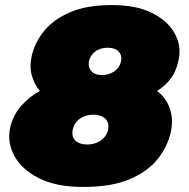

<svg xmlns="http://www.w3.org/2000/svg" viewBox="-20 -730 750 760"><path d="M309 10Q202 10 133.5 -25Q65 -60 36.5 -113.5Q8 -167 20 -224Q31 -274 64.5 -311.5Q98 -349 138 -370Q117 -394 106.5 -429.5Q96 -465 105 -506Q116 -559 153 -605.5Q190 -652 256.5 -681Q323 -710 422 -710Q521 -710 583.5 -678Q646 -646 672.5 -596Q699 -546 687 -493Q679 -452 658.5 -422.5Q638 -393 602 -370Q638 -342 652.5 -299.5Q667 -257 656 -207Q644 -151 604.5 -101Q565 -51 493 -20.5Q421 10 309 10ZM325 -158Q345 -158 362.5 -165Q380 -172 392 -185.5Q404 -199 408 -217Q413 -245 396.5 -260.5Q380 -276 350 -276Q330 -276 312.5 -269Q295 -262 283.5 -249Q272 -236 268 -217Q262 -189 278.5 -173.5Q295 -158 325 -158ZM384 -433Q404 -433 420 -440.5Q436 -448 446 -460Q456 -472 459 -487Q464 -510 450 -525.5Q436 -541 406 -541Q386 -541 370.5 -534Q355 -527 345 -514.5Q335 -502 332 -487Q328 -465 341 -449Q354 -433 384 -433Z"/></svg>

Font: Rubik Black
Style: Italic
Weight: 900
Italic angle: -12°
Designer: Hubert and Fischer
Foundry: Hubert and Fischer
Version: Version 2.300;gftools[0.9.30]